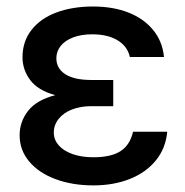

<svg xmlns="http://www.w3.org/2000/svg" viewBox="-20 -557 566 587"><path d="M148.9 -266.1Q95.7 -280.8 72.3 -312.3Q48.8 -343.8 48.8 -381.8Q48.8 -430.2 76.2 -465.3Q103.5 -500.5 152.3 -518.8Q201.2 -537.1 264.6 -537.1Q325.7 -537.1 372.8 -518.6Q419.9 -500 448.2 -465.3Q476.6 -430.7 481.4 -382.8H377Q370.1 -415 339.8 -433.6Q309.6 -452.1 261.7 -452.1Q228.5 -452.1 203.6 -442.6Q178.7 -433.1 165.5 -416.5Q152.3 -399.9 152.3 -378.9Q152.3 -347.7 179.7 -330.1Q207 -312.5 258.8 -312.5H326.2V-232.4H258.8Q226.1 -232.4 200 -222.2Q173.8 -211.9 159.2 -193.4Q144.5 -174.8 144.5 -151.4Q144.5 -129.9 159.4 -112.8Q174.3 -95.7 201.9 -85.9Q229.5 -76.2 265.6 -76.2Q319.8 -76.2 348.9 -95.2Q377.9 -114.3 386.7 -154.3H491.2Q486.8 -104 456.8 -66.9Q426.8 -29.8 377.2 -10Q327.6 9.8 265.6 9.8Q201.2 9.8 149.9 -9.3Q98.6 -28.3 69.3 -63.2Q40 -98.1 40 -143.6Q40 -184.6 65.7 -217.8Q91.3 -251 148.9 -266.1Z"/></svg>

Font: WEMIX Pretendard Medium
Style: Regular
Weight: 500
Designer: Base glyphs from Inter by Rasmus Andersson; Hangeul glyphs from Noto Sans CJK(Source Han Sans) by Jang Soo-young and Kan
Foundry: Kil Hyung-jin
Version: Version 1.000